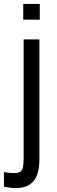

<svg xmlns="http://www.w3.org/2000/svg" viewBox="-55 -760 287 975"><path d="M-35 188V114Q-7 119 16 119Q35 119 45 114Q55 109 60 93.5Q65 78 65 47V-560H145V48Q145 125 115 160Q85 195 26 195Q-2 195 -35 188ZM147 -740V-660H63V-740Z"/></svg>

Font: TASA Explorer VF
Style: Regular
Weight: 400
Designer: Weizhong Zhang
Foundry: Local Remote
Version: Version 1.000;Glyphs 3.2 (3192)